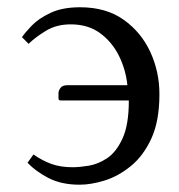

<svg xmlns="http://www.w3.org/2000/svg" viewBox="-20 -488 486 521"><path d="M325.7 -256.8Q321.3 -299.3 302.7 -336.7Q284.2 -374 251.7 -397.9Q219.2 -421.9 171.9 -421.9Q133.3 -421.9 104.7 -404.5Q76.2 -387.2 57.6 -369.1L39.6 -387.2Q47.9 -399.4 66.4 -418.7Q85 -438 117.2 -453.1Q149.4 -468.3 197.3 -468.3Q268.1 -468.3 315.7 -434.3Q363.3 -400.4 387.9 -346.9Q412.6 -293.5 412.6 -232.4Q412.6 -160.2 390.9 -112.5Q369.1 -64.9 334.7 -37.1Q300.3 -9.3 263.4 2Q226.6 13.2 196.3 13.2Q146.5 13.2 111.3 -5.1Q76.2 -23.4 54.7 -46.4L70.8 -68.8Q95.2 -51.8 119.9 -43Q144.5 -34.2 177.2 -34.2Q195.3 -34.2 220.7 -38.3Q246.1 -42.5 270.8 -58.8Q295.4 -75.2 312.5 -112.3Q329.6 -149.4 329.6 -215.3H145.5Q138.7 -215.3 138.7 -220.7V-235.4Q138.7 -241.7 144 -249.3Q149.4 -256.8 163.1 -256.8Z"/></svg>

Font: Kurinto Seri
Style: Regular
Weight: 400
Designer: Kurinto was developed by Clint Goss from a range of fonts that are compatible with the SIL Open Font License Version 1.1
Foundry: Clinton F. Goss
Version: Version 2.196; July 25, 2020